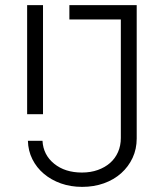

<svg xmlns="http://www.w3.org/2000/svg" viewBox="-20 -720 640 750"><path d="M86 -274H148V-700H86ZM89 -170Q90 -131 106.5 -98Q123 -65 151.5 -41Q180 -17 218 -3.5Q256 10 301 10Q347 10 386 -4Q425 -18 453.5 -43.5Q482 -69 498 -103.5Q514 -138 514 -179V-700H251V-644H452V-181Q452 -151 441 -126Q430 -101 410 -83.5Q390 -66 362 -56Q334 -46 300 -46Q234 -46 191.5 -80.5Q149 -115 146 -170Z"/></svg>

Font: CommitMonoV142 ExtLt
Style: Regular
Weight: 200
Monospace: yes
Designer: Eigil Nikolajsen
Foundry: Eigil Nikolajsen
Version: Version 1.142